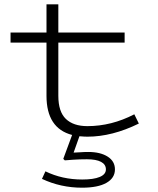

<svg xmlns="http://www.w3.org/2000/svg" viewBox="-20 -622 732 892"><path d="M514 165Q514 205 474.5 227.5Q435 250 361 250Q262 250 175 209L191 174Q269 212 362 212Q415 212 443.5 200Q472 188 472 165Q472 142 449.5 130Q427 118 384 118Q350 118 320 120Q290 122 281 123L274 116L315 5Q196 -26 196 -177V-424H29V-471H196V-602H251V-471H559V-424H251V-177Q251 -103 286 -69.5Q321 -36 386 -36Q498 -36 604 -91L625 -48Q501 13 386 13Q373 13 349 11L322 87Q332 87 351.5 85.5Q371 84 390 84Q446 84 480 105.5Q514 127 514 165Z"/></svg>

Font: BioRhyme Expanded Light
Style: Regular
Weight: 300
Width: 7
Designer: Aoife Mooney
Foundry: Aoife Mooney Type
Version: Version 1.000